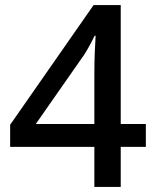

<svg xmlns="http://www.w3.org/2000/svg" viewBox="-20 -737 615 757"><path d="M555 -158V-248H456V-717H349L20 -245V-158H352V0H456V-158ZM352 -448V-248H121L311 -520C325 -541 341 -571 353 -596H357C355 -560 352 -510 352 -448Z"/></svg>

Font: Noto Sans Canadian Aboriginal Medium
Style: Regular
Weight: 500
Designer: Monotype Design Team, Typotheque's Kevin King
Foundry: Monotype Imaging Inc.
Version: Version 2.004